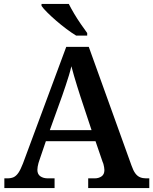

<svg xmlns="http://www.w3.org/2000/svg" viewBox="-20 -951 775 971"><path d="M2 0V-49H17Q36 -49 49 -55Q62 -61 73 -77Q84 -93 96 -124L315 -714H429L645 -114Q654 -88 664.5 -74Q675 -60 688.5 -54.5Q702 -49 719 -49H735V0H426V-49H459Q479 -49 493.5 -59Q508 -69 508 -91Q508 -98 506.5 -105.5Q505 -113 503.5 -119.5Q502 -126 499 -132L463 -237H212L180 -143Q177 -135 174.5 -126Q172 -117 170.5 -108Q169 -99 169 -92Q169 -70 184 -59.5Q199 -49 222 -49H256V0ZM232 -293H443L387 -462Q379 -487 370.5 -514Q362 -541 354.5 -567Q347 -593 341 -616Q336 -594 328.5 -569.5Q321 -545 312.5 -519.5Q304 -494 295 -468ZM365 -771Q342 -785 316 -804.5Q290 -824 264.5 -846Q239 -868 219 -888Q199 -908 190 -921V-931H328Q339 -909 355 -882Q371 -855 389 -829Q407 -803 421 -784V-771Z"/></svg>

Font: Noto Serif Armenian SemiBold
Style: Regular
Weight: 600
Version: Version 2.007